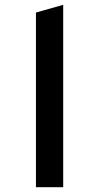

<svg xmlns="http://www.w3.org/2000/svg" viewBox="-20 -776 410 796"><path d="M129 0V-724L242 -756V0Z"/></svg>

Font: Alata
Style: Regular
Weight: 400
Designer: Spyros Zevelakis, Eben Sorkin
Foundry: Spyros Zevelakis
Version: Version 1.005; ttfautohint (v1.8.4.7-5d5b)